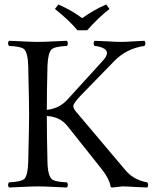

<svg xmlns="http://www.w3.org/2000/svg" viewBox="-20 -832 686 857"><path d="M325.7 -696.8Q288.6 -741.7 225.1 -792L240.7 -812Q301.3 -785.2 346.7 -751Q403.8 -791 454.1 -812L468.8 -792Q418.9 -753.4 369.1 -696.8ZM191.9 -108.9Q193.4 -44.4 213.9 -30.3Q229.5 -20 278.8 -18.1Q287.1 -6.3 278.8 4.9Q256.3 4.4 220.7 2.4Q176.8 0 149.9 0Q121.6 0 77.1 2.4Q41 4.4 20 4.9Q11.7 -6.8 20 -18.1Q75.2 -20.5 88.9 -33.7Q104.5 -50.8 106 -108.9Q109.9 -275.4 109.9 -320.8Q109.9 -371.6 106 -536.1Q104.5 -599.6 85.4 -614.3Q69.8 -625 20 -627Q11.7 -638.7 20 -649.9Q42.5 -649.4 77.6 -647.5Q120.6 -645 147.9 -645Q176.8 -645 221.7 -647.5Q257.8 -649.4 278.8 -649.9Q287.1 -638.2 278.8 -627Q222.2 -624.5 209 -610.4Q193.8 -592.8 191.9 -536.1Q189 -421.4 189 -341.8Q243.7 -347.2 279.8 -386.2L439.9 -562Q480.5 -606.4 426.8 -622.6Q415 -626 401.9 -627Q393.6 -638.7 401.9 -649.9Q423.8 -649.4 460 -647.5Q499 -645 520 -645Q541 -645 572 -647.2Q603 -649.4 625 -649.9Q633.3 -638.2 625 -627Q543.9 -615.7 488.8 -558.1L341.8 -407.2Q307.1 -371.1 307.1 -357.9Q308.1 -346.7 319.8 -333L539.1 -73.2Q575.7 -28.8 637.2 -18.1Q645.5 -6.3 637.2 4.9Q614.7 4.4 581.1 2.4Q545.9 0 525.9 0Q520 0 486.3 4.4Q481.9 4.9 478 4.9Q473.6 3.4 473.1 -1Q468.8 -31.7 437 -73.2L279.8 -271Q245.6 -312 189 -314Q189 -228 191.9 -108.9Z"/></svg>

Font: Linux Libertine Display O
Style: Regular
Weight: 400
Designer: Philipp H. Poll
Foundry: Philipp H. Poll
Version: Version 5.0.9